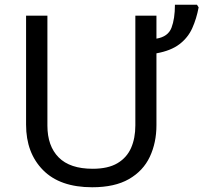

<svg xmlns="http://www.w3.org/2000/svg" viewBox="-20 -780 858 810"><path d="M640 -714V-617Q689 -625 703.5 -663Q718 -701 718 -760H811L818 -749Q809 -701 791 -661Q773 -621 737 -593.5Q701 -566 640 -555V-252Q640 -178 612 -118.5Q584 -59 524 -24.5Q464 10 369 10Q233 10 161.5 -62.5Q90 -135 90 -254V-714H180V-250Q180 -164 227.5 -116Q275 -68 371 -68Q436 -68 475.5 -91.5Q515 -115 533 -156Q551 -197 551 -251V-714Z"/></svg>

Font: Noto IKEA Arabic
Style: Regular
Weight: 400
Designer: Monotype Design Team
Foundry: Monotype Imaging Inc.
Version: Version 1.200